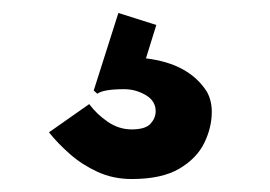

<svg xmlns="http://www.w3.org/2000/svg" viewBox="-20 -41 417 296"><path d="M183 235Q154.5 235 130.5 224Q106.5 213 87.8 196.5Q69 180 55.5 163L117.5 119.5Q129.5 135.5 146.5 147Q163.5 158.5 183 158.5Q204 158.5 212 149.8Q220 141 220 130.5Q220 114.5 204.5 105.5Q189 96.5 171.5 96.5Q139.5 96.5 130 103.5L124.5 98.5L162.5 -21L221 -2.5L205 49Q271.5 57 299 100.5Q306.5 114 306.5 131.5Q306.5 155.5 295 179.2Q283.5 203 256.5 219Q229.5 235 183 235Z"/></svg>

Font: Lucymar Sans ExtraBold
Style: Regular
Weight: 800
Foundry: The League of Moveable Type (original font) / Main changes by Cristiano Sobral with portions from Mirco Monsees
Version: Version 2.001;August 30, 2020;FontCreator 13.0.0.2681 64-bit